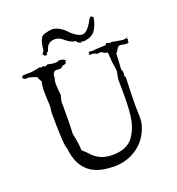

<svg xmlns="http://www.w3.org/2000/svg" viewBox="-165 -1068 1121 1217"><g transform="rotate(-20 396.0 -460.0)"><path d="M400 16Q487 16 556 -33.5Q625 -83 650 -171Q656 -194 656 -223Q656 -237 655 -252Q654 -267 654 -299Q654 -363 659 -492L653 -497Q655 -508 655 -518Q655 -535 648 -547Q653 -621 653 -644V-651Q668 -668 675 -684Q680 -691 690 -694Q707 -694 722 -689L734 -688Q751 -688 751 -695L750 -701Q750 -707 754 -712Q747 -719 747 -722Q748 -720 749 -720Q752 -720 755 -728Q748 -720 722 -719L650 -731L643 -730Q631 -730 616 -737Q615 -732 606 -725Q530 -723 514 -719Q507 -722 502 -722Q494 -722 490 -715Q490 -721 494 -724V-720Q494 -709 485 -705Q495 -701 501 -701L508 -702Q516 -702 540 -694Q540 -695 538 -695L530 -693L541 -692Q551 -692 565 -694Q589 -678 600 -678H602Q607 -678 607 -658V-651Q608 -617 619 -549Q610 -505 609 -492L610 -396Q610 -274 597.5 -216.5Q585 -159 554 -116Q512 -56 412 -56Q333 -56 284 -105Q257 -135 236 -152Q236 -195 220 -268Q223 -312 223 -408V-460L222 -470Q222 -493 233 -525Q227 -573 227 -601Q227 -629 233 -637Q234 -675 244 -675H245Q246 -684 260 -684L285 -683Q298 -684 306 -696Q334 -700 334 -709Q334 -714 332 -721Q341 -717 347 -708L341 -715Q334 -735 295 -736Q286 -729 269 -729Q249 -729 220 -737Q210 -730 203 -730Q195 -730 190 -738Q185 -732 179 -732Q174 -732 168 -736Q117 -725 92 -725Q84 -725 79 -726Q63 -724 52 -724H46V-723Q46 -716 37 -716H38Q42 -716 44 -705L43 -706Q44 -706 49 -702Q54 -698 63 -698Q70 -698 80 -700Q85 -697 93 -696Q125 -687 133 -682V-681Q133 -673 149 -647Q141 -626 141 -577Q141 -553 143 -522Q145 -504 145 -489Q145 -465 140 -448Q140 -217 155 -194Q174 2 361 14Q381 16 400 16ZM475 -793 467 -801Q479 -796 489 -796Q495 -796 501 -798Q547 -804 568.5 -838Q590 -872 597 -920H596Q592 -920 588 -926Q586 -928 584 -928Q578 -928 568 -916Q529 -839 493 -839Q466 -839 423 -877Q371 -936 319 -936Q307 -936 269.5 -926Q232 -916 227 -829Q211 -807 211 -806L212 -807Q215 -807 222 -794H231Q240 -794 240 -797L239 -801Q239 -805 243 -809L252 -813Q264 -871 317 -871Q348 -871 375 -845Q412 -815 436 -815H439Q446 -796 475 -793Z"/></g></svg>

Font: Xiaobo Songti 小帛宋体
Style: Regular
Weight: 400
Version: Version 1.501;March 17, 2024;FontCreator 14.0.0.2814 64-bit